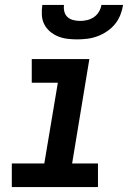

<svg xmlns="http://www.w3.org/2000/svg" viewBox="-20 -760 540 780"><path d="M28 0V-96H160L215 -424H109V-520H343L273 -96H378V0ZM293 -600Q273 -600 253 -602.5Q233 -605 215 -612.5Q197 -620 182.5 -632.5Q168 -645 159.5 -662Q151 -679 150 -699.5Q149 -720 152 -740H240Q238 -726 241.5 -712.5Q245 -699 254.5 -690.5Q264 -682 277.5 -678.5Q291 -675 306 -675Q320 -675 334.5 -678.5Q349 -682 361.5 -690.5Q374 -699 382 -712.5Q390 -726 392 -740H480Q477 -720 469 -699.5Q461 -679 447 -662Q433 -645 414.5 -632.5Q396 -620 375.5 -612.5Q355 -605 334 -602.5Q313 -600 293 -600Z"/></svg>

Font: Iosevka SS04
Style: Bold Italic
Weight: 700
Italic angle: -9°
Monospace: yes
Designer: Belleve Invis
Foundry: Belleve Invis
Version: Version 19.0.0; ttfautohint (v1.8.4)